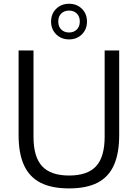

<svg xmlns="http://www.w3.org/2000/svg" viewBox="-20 -1014 748 1043"><path d="M355 9.5Q260.5 9.5 200 -21.5Q139.5 -52.5 110.2 -116.8Q81 -181 81 -280V-740H162V-271Q162 -161.5 208.8 -111Q255.5 -60.5 355 -60.5Q455.5 -60.5 502 -111Q548.5 -161.5 548.5 -271V-740H627.5V-280Q627.5 -181 598.8 -116.8Q570 -52.5 509.8 -21.5Q449.5 9.5 355 9.5ZM355 -800Q313 -800 285.2 -827.5Q257.5 -855 257.5 -897Q257.5 -939 285.2 -966.2Q313 -993.5 355 -993.5Q397.5 -993.5 425 -966.2Q452.5 -939 452.5 -897Q452.5 -855 425 -827.5Q397.5 -800 355 -800ZM355 -837.5Q380.5 -837.5 397 -853.5Q413.5 -869.5 413.5 -897Q413.5 -925 397 -940.8Q380.5 -956.5 355 -956.5Q329.5 -956.5 313 -940.8Q296.5 -925 296.5 -897Q296.5 -869.5 313 -853.5Q329.5 -837.5 355 -837.5Z"/></svg>

Font: Encode Sans Condensed Thin
Style: Regular
Weight: 400
Version: Version 3.002